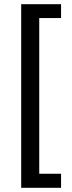

<svg xmlns="http://www.w3.org/2000/svg" viewBox="-20 -740 341 915"><path d="M81 155V-720H271V-654H167V88H271V155Z"/></svg>

Font: Mukta Vaani
Style: Regular
Weight: 400
Designer: Noopur Datye, Girish Dalvi, Yashodeep Gholap, Pallavi Karambelkar
Foundry: Ek Type
Version: Version 2.538;PS 1.000;hotconv 16.6.51;makeotf.lib2.5.65220;